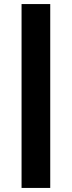

<svg xmlns="http://www.w3.org/2000/svg" viewBox="-20 -763 353 944"><path d="M86 161V-743H227V161Z"/></svg>

Font: Saira SemiExpanded
Style: Bold
Weight: 700
Width: 6
Designer: Hector Gatti with collaboration of the Omnibus-Type team
Foundry: Omnibus-Type
Version: Version 1.101